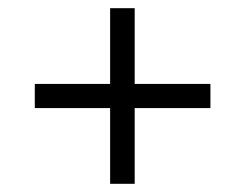

<svg xmlns="http://www.w3.org/2000/svg" viewBox="-20 -592 599 469"><path d="M249 -143H309V-328H494V-387H309V-572H249V-387H65V-328H249Z"/></svg>

Font: Noto Serif Devanagari
Style: Regular
Weight: 400
Designer: Universal Thirst, Indian Type Foundry and the Monotype Design Team
Foundry: Monotype Imaging Inc.
Version: Version 2.004